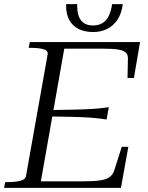

<svg xmlns="http://www.w3.org/2000/svg" viewBox="-32 -915 719 935"><path d="M290 -895Q290 -894 290 -891.5Q290 -889 290 -887Q290 -845 306 -816.5Q322 -788 352 -773.5Q382 -759 422 -759Q459 -759 489.5 -774Q520 -789 540 -819Q560 -849 566 -895H514Q509 -860 497 -836.5Q485 -813 466 -802Q447 -791 421 -791Q395 -791 377.5 -802Q360 -813 351.5 -836Q343 -859 344 -895ZM593 -200 557 0H-12L-7 -28H3Q39 -28 65.5 -34Q92 -40 95 -60L200 -650Q203 -669 179.5 -675.5Q156 -682 118 -682H108L113 -710H650L620 -535H589L591 -631Q591 -649 580.5 -659Q570 -669 544 -673.5Q518 -678 469 -678H281L167 -32H373Q425 -32 455 -36.5Q485 -41 500.5 -52Q516 -63 523 -81L561 -200ZM211 -379Q273 -380 323.5 -381Q374 -382 416.5 -384.5Q459 -387 498 -393L487 -333Q451 -339 409 -342Q367 -345 317 -346Q267 -347 205 -348Z"/></svg>

Font: Roboto Serif 120pt Expanded Light
Style: Italic
Weight: 300
Width: 7
Italic angle: -10°
Designer: Greg Gazdowicz
Foundry: Commercial Type
Version: Version 1.008